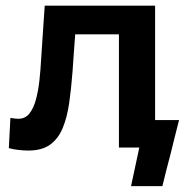

<svg xmlns="http://www.w3.org/2000/svg" viewBox="-20 -518 656 674"><path d="M79.5 10.5Q63.5 10.5 44 8.2Q24.5 6 11 2L16.5 -104Q25 -102.5 32.5 -101.8Q40 -101 44.5 -101Q68.5 -101 83.2 -119.5Q98 -138 106.2 -168.8Q114.5 -199.5 118.5 -236.8Q122.5 -274 124.5 -311.5Q127.5 -359.5 130.8 -406.8Q134 -454 137 -498H524.5V-96.5H608.5Q601 -67 593.5 -37.2Q586 -7.5 579 21.5Q571.5 49.5 564.2 78.2Q557 107 550 135.5H440L469 0H397.5V-397.5H244Q241.5 -363.5 239 -329.8Q236.5 -296 234.5 -265Q230 -206 222.8 -155.8Q215.5 -105.5 200 -68.2Q184.5 -31 155.8 -10.2Q127 10.5 79.5 10.5Z"/></svg>

Font: Commissioner SemiBold
Style: Regular
Weight: 600
Designer: Kostas Bartsokas
Foundry: Kostas Bartsokas
Version: Version 1.000; ttfautohint (v1.8.3)